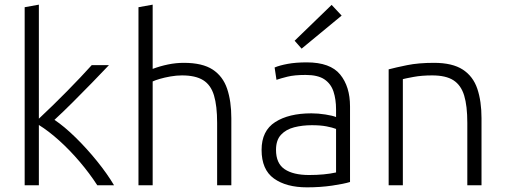

<svg xmlns="http://www.w3.org/2000/svg" viewBox="-20 -796 2170 825"><path d="M86 0V-765L147 -776V-286Q209 -344 269 -405Q329 -466 374 -516H448Q415 -481 375 -440Q335 -399 293.5 -357.5Q252 -316 214 -281Q256 -253 304.5 -205.5Q353 -158 397 -103.5Q441 -49 470 0H398Q365 -51 322.5 -101Q280 -151 234.5 -192Q189 -233 147 -259V0Z M575 0V-765L636 -776V-500Q668 -512 702 -519Q736 -526 770 -526Q850 -526 894 -497Q938 -468 956 -414.5Q974 -361 974 -288V0H913V-268Q913 -341 899.5 -386Q886 -431 853 -451.5Q820 -472 762 -472Q738 -472 712.5 -467.5Q687 -463 666.5 -457Q646 -451 636 -446V0Z M1299 9Q1210 9 1157 -29Q1104 -67 1104 -152Q1104 -234 1162.5 -271.5Q1221 -309 1318 -309Q1347 -309 1378.5 -304Q1410 -299 1424 -293V-326Q1424 -369 1413 -402.5Q1402 -436 1374 -455Q1346 -474 1293 -474Q1245 -474 1215 -466.5Q1185 -459 1168 -453L1160 -506Q1181 -515 1216 -521.5Q1251 -528 1298 -528Q1399 -528 1441.5 -476Q1484 -424 1484 -339V-14Q1458 -6 1407.5 1.5Q1357 9 1299 9ZM1308 -44Q1375 -44 1424 -55V-242Q1409 -248 1383 -253Q1357 -258 1320 -258Q1279 -258 1244 -249Q1209 -240 1187.5 -217Q1166 -194 1166 -152Q1166 -94 1203 -69Q1240 -44 1308 -44ZM1276 -587 1246 -621 1405 -775 1448 -729Z M1650 0V-498Q1680 -506 1729 -516Q1778 -526 1845 -526Q1924 -526 1968.5 -497Q2013 -468 2031 -414.5Q2049 -361 2049 -288V0H1988V-268Q1988 -341 1974.5 -385.5Q1961 -430 1928.5 -451Q1896 -472 1837 -472Q1792 -472 1757 -465.5Q1722 -459 1711 -456V0Z"/></svg>

Font: Ubuntu Sans Light
Style: Regular
Weight: 300
Designer: Dalton Maag Ltd
Foundry: Dalton Maag Ltd
Version: Version 1.006; ttfautohint (v1.8.4.7-5d5b)